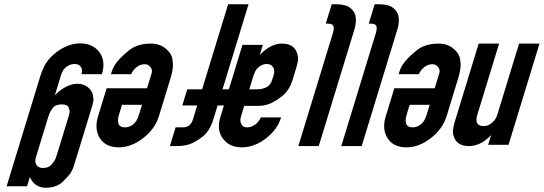

<svg xmlns="http://www.w3.org/2000/svg" viewBox="-20 -687 2557 903"><path d="M218.8 -418C206 -404.7 196 -390.8 188.6 -376.5C181.2 -362.2 174.7 -345.7 168.9 -327L11.2 189H107.2L120.6 145C127.1 161 136.6 173.5 149.2 182.5C161.8 191.5 177 196 195 196C229 196 255.8 186.5 275.3 167.5C294.7 148.5 307.5 134 313.6 124C319.6 114 324.5 103 328.1 91L408.9 -173C414 -189.7 417.2 -202 418.7 -210C420.1 -218 419.4 -228.7 416.5 -242C413.5 -255.3 405.5 -267.2 392.3 -277.5C379.1 -287.8 362.9 -293 343.5 -293C325.5 -293 307 -287.8 287.8 -277.5C268.7 -267.2 252 -254 237.7 -238L264.9 -327C269.4 -341.7 274 -352.3 278.7 -359C293.6 -377 311 -386 331 -386C345 -386 354.9 -381.3 360.7 -372C366.5 -362.7 367.4 -351.3 363.3 -338H459.3C471.9 -379.3 468 -413.8 447.5 -441.5C426.9 -469.2 396.3 -483 355.6 -483C332.3 -483 308.5 -477.2 284.3 -465.5C260.1 -453.8 238.2 -438 218.8 -418ZM148.6 83C146.4 77 145.7 71.3 146.3 66C146.9 60.7 148.7 53.3 151.5 44L206.9 -137C208.7 -141 210.6 -146 212.4 -152C214.3 -158 219.3 -166.8 227.5 -178.5C235.8 -190.2 250.2 -196 270.9 -196C288.2 -196 298.8 -191.3 302.6 -182C306.4 -172.7 308 -165.2 307.2 -159.5C306.5 -153.8 304.7 -146.3 301.9 -137L246.5 44C244.7 50 242.6 55.8 240.2 61.5C237.8 67.2 232.1 75.5 223 86.5C214 97.5 200.1 103 181.5 103C165.5 103 154.5 96.3 148.6 83Z M661.1 -385C671.8 -385 680.6 -380.5 687.5 -371.5C694.4 -362.5 696.4 -353 693.3 -343L671.6 -272H481.6L441.2 -140C428.8 -99.3 431.8 -64.8 450.1 -36.5C468.4 -8.2 497.9 6 538.6 6C577.9 6 616.2 -8.5 653.4 -37.5C690.6 -66.5 715.2 -100.7 727.2 -140L782.6 -321C786.9 -335 790 -349.2 792.1 -363.5C794.1 -377.8 793.5 -393.8 790.3 -411.5C787 -429.2 776.1 -445.3 757.6 -460C739.1 -474.7 716.1 -482 688.8 -482C646.1 -482 611.4 -470.8 584.6 -448.5C557.7 -426.2 538.9 -407.7 528.1 -393C517.3 -378.3 509.6 -363.7 505.1 -349L501.8 -338H596.8C603.1 -352 611.9 -363.3 623.2 -372C634.5 -380.7 647.1 -385 661.1 -385ZM568.3 -88C551.7 -88 541.4 -93.5 537.4 -104.5C533.4 -115.5 534.1 -129.7 539.4 -147L553.8 -194H647.8L633.4 -147C626.7 -125 617.3 -109.7 605.3 -101C593.3 -92.3 581 -88 568.3 -88Z M1148.9 -667H1052.9L930.6 -267H860.6L837.4 -191H907.4L887.2 -125C879.7 -100.3 864.2 -88 840.9 -88H805.9L779 0H812C831.3 0 849.8 -2.5 867.3 -7.5C884.8 -12.5 905.7 -24 929.8 -42C954 -60 971.8 -87.7 983.2 -125L1003.4 -191H1050.4L1073.6 -267H1026.6Z M1380 -426C1372.8 -463.3 1348.2 -482 1306.2 -482C1287.5 -482 1269.2 -477.2 1251.2 -467.5C1233.3 -457.8 1216.7 -444.7 1201.6 -428L1216.3 -476H1120.3L1016.1 -135C1004 -95.7 1008.2 -62.3 1028.5 -35C1048.8 -7.7 1078.3 6 1117 6C1156.3 6 1194 -7.8 1230.1 -35.5C1266.3 -63.2 1290.2 -96.3 1302.1 -135H1207.1C1200.8 -121 1191.7 -109.7 1179.7 -101C1167.7 -92.3 1155 -88 1141.7 -88C1129 -88 1120.5 -92.7 1116 -102C1111.5 -111.3 1109.7 -119 1110.5 -125C1111.3 -131 1113.2 -138.7 1116 -148L1128.6 -189H1192.6C1212.6 -189 1230.7 -192.2 1247 -198.5C1263.3 -204.8 1282.9 -216.7 1305.8 -234C1328.8 -251.3 1345.7 -277.7 1356.5 -313L1373 -367C1376.7 -379 1379.3 -389.8 1380.9 -399.5C1382.6 -409.2 1382.3 -418 1380 -426ZM1260.2 -312C1255.1 -295.3 1246.2 -283.7 1233.5 -277C1220.8 -270.3 1205.8 -267 1188.4 -267H1152.4L1166.5 -313C1167.9 -317.7 1170.5 -325.5 1174.2 -336.5C1177.9 -347.5 1182.6 -356.5 1188.4 -363.5C1194.2 -370.5 1201.3 -376 1209.5 -380C1217.7 -384 1225.8 -386 1233.8 -386C1248.5 -386 1258.7 -380.8 1264.6 -370.5C1270.4 -360.2 1271.4 -348.7 1267.5 -336Z M1383.1 0H1479.1L1647 -549C1652.7 -567.7 1654.9 -585.2 1653.5 -601.5C1652.2 -617.8 1646.4 -631.2 1636.3 -641.5C1626.1 -651.8 1614.9 -658.7 1602.5 -662C1590.2 -665.3 1576.4 -667 1561.1 -667H1540.1L1512.2 -576H1519.2C1535.2 -576 1544.8 -572.3 1547.9 -565C1551 -557.7 1550.1 -546 1545.2 -530Z M1585.1 0H1681.1L1849 -549C1854.7 -567.7 1856.9 -585.2 1855.5 -601.5C1854.2 -617.8 1848.4 -631.2 1838.3 -641.5C1828.1 -651.8 1816.9 -658.7 1804.5 -662C1792.2 -665.3 1778.4 -667 1763.1 -667H1742.1L1714.2 -576H1721.2C1737.2 -576 1746.8 -572.3 1749.9 -565C1753 -557.7 1752.1 -546 1747.2 -530Z M2014.1 -385C2024.8 -385 2033.6 -380.5 2040.5 -371.5C2047.4 -362.5 2049.4 -353 2046.3 -343L2024.6 -272H1834.6L1794.2 -140C1781.8 -99.3 1784.8 -64.8 1803.1 -36.5C1821.4 -8.2 1850.9 6 1891.6 6C1930.9 6 1969.2 -8.5 2006.4 -37.5C2043.6 -66.5 2068.2 -100.7 2080.2 -140L2135.6 -321C2139.9 -335 2143 -349.2 2145.1 -363.5C2147.1 -377.8 2146.5 -393.8 2143.3 -411.5C2140 -429.2 2129.1 -445.3 2110.6 -460C2092.1 -474.7 2069.1 -482 2041.8 -482C1999.1 -482 1964.4 -470.8 1937.6 -448.5C1910.7 -426.2 1891.9 -407.7 1881.1 -393C1870.3 -378.3 1862.6 -363.7 1858.1 -349L1854.8 -338H1949.8C1956.1 -352 1964.9 -363.3 1976.2 -372C1987.5 -380.7 2000.1 -385 2014.1 -385ZM1921.3 -88C1904.7 -88 1894.4 -93.5 1890.4 -104.5C1886.4 -115.5 1887.1 -129.7 1892.4 -147L1906.8 -194H2000.8L1986.4 -147C1979.7 -125 1970.3 -109.7 1958.3 -101C1946.3 -92.3 1934 -88 1921.3 -88Z M2112.9 -49C2122.2 -16.3 2146.2 0 2184.9 0C2222.9 0 2257.9 -17.3 2289.8 -52L2275.7 -6H2371.7L2517.3 -482H2421.3L2318.8 -147C2314.6 -133 2306.5 -120.7 2294.5 -110C2282.6 -99.3 2269.6 -94 2255.6 -94C2224.3 -94 2214 -111.7 2224.8 -147L2327.3 -482H2231.3L2118.1 -112C2114.7 -100.7 2112.2 -89.3 2110.7 -78C2109.3 -66.7 2110 -57 2112.9 -49Z"/></svg>

Font: Din Kursivschrift
Style: Condensed Italic Polish
Weight: 400
Version: Version 1.07